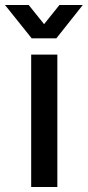

<svg xmlns="http://www.w3.org/2000/svg" viewBox="-57 -743 349 763"><path d="M-37.1 -723.1H57.1L118.2 -647L179.2 -723.1H272L167 -590.8H68.8ZM66.9 0V-525.9H170.9V0Z"/></svg>

Font: Archivo Medium
Style: Regular
Weight: 500
Designer: Hector Gatti
Foundry: Omnibus-Type
Version: Version 2.001